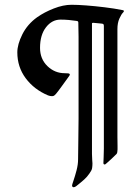

<svg xmlns="http://www.w3.org/2000/svg" viewBox="-20 -595 568 796"><path d="M285.6 181.2Q278.8 181.2 278.8 173.3Q278.8 170.9 284.9 153.1Q291 135.3 297.4 111.1Q303.7 86.9 303.7 65.9Q303.7 30.8 304.7 -12Q305.7 -54.7 305.7 -102.5V-378.9Q305.7 -413.6 305.7 -442.6Q305.7 -471.7 304.7 -501.5Q304.7 -507.8 297.4 -508.3Q282.2 -510.7 265.1 -512.2Q248 -513.7 231 -513.7Q195.3 -513.7 170.7 -481.9Q146 -450.2 146 -396.5Q146 -350.6 176.5 -321Q207 -291.5 248.5 -291.5Q255.9 -291.5 262.7 -290.8Q269.5 -290 269.5 -285.6Q269.5 -282.7 263.2 -274.9Q250 -256.8 235.1 -236.1Q220.2 -215.3 211.9 -205.6Q208 -201.2 204.6 -198.7Q201.2 -196.3 195.3 -196.3Q187.5 -196.3 178.7 -199.7Q121.1 -224.1 86.4 -270.8Q51.8 -317.4 51.8 -377.9Q51.8 -411.1 72.8 -452.9Q93.8 -494.6 133.8 -523.4Q163.6 -544.4 202.9 -559.8Q242.2 -575.2 276.4 -575.2Q301.3 -575.2 337.2 -572.5Q373 -569.8 413.3 -564.9Q453.6 -560.1 490.2 -552.7Q493.7 -551.8 493.7 -548.8Q493.7 -546.4 489.3 -542Q482.9 -535.6 474.9 -517.8Q466.8 -500 466.8 -474.1V-26.9Q466.8 -23.9 467 -12.7Q467.3 -1.5 467.3 9.8Q467.3 21 467.3 24.4Q467.3 29.8 466.3 35.6Q465.3 41.5 462.9 43.5Q453.6 52.7 442.1 63.7Q430.7 74.7 423.3 80.6Q419.9 83 418 85Q416 86.9 414.1 86.9Q408.7 86.9 408.7 80.6Q408.7 69.3 409.7 56.4Q410.6 43.5 410.6 21V-488.3Q410.6 -494.1 406.7 -496.1Q404.3 -497.1 387.7 -498.5Q371.1 -500 365.7 -500.5Q361.3 -500.5 361.3 -497.1V43Q361.3 56.6 362.3 68.1Q363.3 79.6 363.3 82.5Q363.3 93.3 361.8 102.3Q360.4 111.3 350.6 124.5Q341.8 137.7 328.9 149.4Q315.9 161.1 295.9 176.8Q290 181.2 285.6 181.2Z"/></svg>

Font: David Libre Medium
Style: Regular
Weight: 500
Designer: Ismar David, J. Victor Gaultney, Annie Olsen and Meir Sadan
Foundry: Monotype Imaging Inc. & SIL International
Version: Version 1.100; ttfautohint (v1.8.4.7-5d5b)